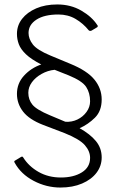

<svg xmlns="http://www.w3.org/2000/svg" viewBox="-20 -772 520 861"><path d="M337 -197Q384 -171 410 -139.5Q436 -108 436 -66Q436 -28 413 2.5Q390 33 348 51Q306 69 251 69Q188 69 131 39Q74 9 46 -42Q44 -45 44 -47.5Q44 -50 46 -51L74 -68Q77 -70 80 -69.5Q83 -69 84 -66Q109 -26 153 -1Q197 24 253 24Q310 24 347 1Q384 -22 384 -64Q384 -94 360.5 -121Q337 -148 270 -175L173 -212Q111 -236 83.5 -271.5Q56 -307 56 -351Q56 -398 87.5 -432.5Q119 -467 165 -483Q120 -506 96.5 -528.5Q73 -551 64.5 -573.5Q56 -596 56 -620Q56 -658 79 -687.5Q102 -717 142.5 -734.5Q183 -752 237 -752Q297 -752 344.5 -724.5Q392 -697 416 -660Q419 -657 418.5 -654.5Q418 -652 416 -650L391 -635Q387 -633 383.5 -633.5Q380 -634 378 -636Q353 -667 319 -687Q285 -707 242 -707Q179 -707 143.5 -684Q108 -661 108 -624Q108 -598 127 -573Q146 -548 206 -523L295 -486Q371 -455 403.5 -415Q436 -375 436 -326Q436 -274 405.5 -244Q375 -214 337 -197ZM273 -226Q302 -224 327 -236Q352 -248 368 -270Q384 -292 384 -318Q384 -355 366.5 -382Q349 -409 288 -434L225 -459Q194 -456 166.5 -440.5Q139 -425 123 -403Q107 -381 107 -356Q107 -325 125.5 -302.5Q144 -280 204 -255L273 -226Z"/></svg>

Font: Libre Franklin Thin ExtraLight
Style: Regular
Weight: 250
Version: Version 3.000